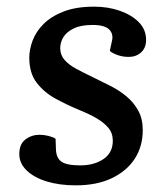

<svg xmlns="http://www.w3.org/2000/svg" viewBox="-20 -543 499 577"><path d="M221 -46Q263 -46 291 -65Q319 -84 319 -120Q319 -143 305.5 -159Q292 -175 269.5 -188Q247 -201 217 -213Q181 -228 147 -246.5Q113 -265 90.5 -294Q68 -323 68 -370Q68 -394 78 -421Q88 -448 111 -471Q134 -494 171.5 -508.5Q209 -523 263 -523Q305 -523 340.5 -510.5Q376 -498 397.5 -476Q419 -454 419 -423Q419 -399 404 -385.5Q389 -372 367 -372Q349 -372 333.5 -377.5Q318 -383 310 -390L316 -418Q322 -440 308.5 -454Q295 -468 258 -468Q223 -468 201.5 -457.5Q180 -447 170.5 -431.5Q161 -416 161 -398Q161 -378 174 -363Q187 -348 209.5 -336Q232 -324 259 -311Q286 -298 312.5 -284.5Q339 -271 360.5 -253Q382 -235 395.5 -210.5Q409 -186 409 -152Q409 -103 385 -66Q361 -29 316 -7.5Q271 14 208 14Q159 14 121 2.5Q83 -9 60.5 -30.5Q38 -52 38 -80Q38 -110 56.5 -124Q75 -138 99 -138Q112 -138 126 -134.5Q140 -131 147 -126L148 -98Q148 -70 163.5 -58Q179 -46 221 -46Z"/></svg>

Font: Literata Medium
Style: Italic
Weight: 500
Italic angle: -2°
Designer: Latin by Veronika Burian and Jose Scaglione. Greek by Irene Vlachou. Cyrillic by Vera Evstafieva
Foundry: TypeTogether
Version: Version 3.103;gftools[0.9.29]